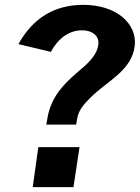

<svg xmlns="http://www.w3.org/2000/svg" viewBox="-20 -772 577 792"><path d="M138 -165 115 0H283L308 -165ZM294 -258 299 -286C305 -318 327 -344 354 -370C420 -437 525 -480 536 -585C545 -674 461 -752 324 -752C205 -752 116 -698 56 -590L190 -558C221 -616 267 -647 318 -647C359 -647 388 -626 386 -592C382 -543 340 -508 295 -470C246 -427 192 -376 176 -287L171 -258Z"/></svg>

Font: Cheyenne Sans
Style: Bold Italic
Weight: 700
Italic angle: -8.13011°
Designer: The Public Sans project authors (U.S. Web Design System), Libre Franklin designed by Pablo Impallari and Rodrigo Fuenzal
Foundry: The Cheyenne Sans Project Authors
Version: Version 2.007